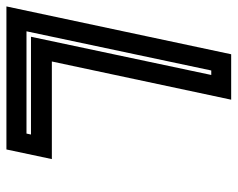

<svg xmlns="http://www.w3.org/2000/svg" viewBox="-103 -649 740 598"><g transform="rotate(90 267.0 -350.0)"><path d="M-12 0 137 -700H278.5L159.5 -141.5H463.5L433.5 0ZM65.5 -62.5H384L387 -76.5H82.5L201.5 -638H187.5Z"/></g></svg>

Font: Tourney
Style: Bold Italic
Weight: 700
Italic angle: -12°
Version: Version 1.015